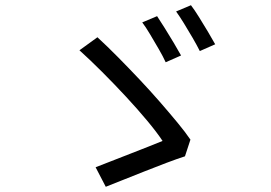

<svg xmlns="http://www.w3.org/2000/svg" viewBox="-20 -763 1040 737"><path d="M583 -701Q595 -683 612.5 -655Q630 -627 647 -598.5Q664 -570 675 -550L616 -524Q606 -546 589.5 -574.5Q573 -603 556 -631.5Q539 -660 526 -677ZM713 -743Q726 -726 743.5 -698Q761 -670 778 -641.5Q795 -613 806 -593L747 -567Q736 -589 719.5 -617.5Q703 -646 686 -673.5Q669 -701 656 -719ZM690 -163Q659 -153 618 -137.5Q577 -122 533 -104.5Q489 -87 450 -71.5Q411 -56 386 -46L347 -121Q371 -130 406 -144Q441 -158 479 -172.5Q517 -187 550.5 -200.5Q584 -214 604 -222Q583 -254 546 -298.5Q509 -343 463.5 -392Q418 -441 371.5 -487.5Q325 -534 285 -570L354 -620Q392 -585 433.5 -543Q475 -501 516 -457.5Q557 -414 594 -371.5Q631 -329 661.5 -292Q692 -255 711 -227Z"/></svg>

Font: Noto Sans HK
Style: Regular
Weight: 400
Designer: Ryoko NISHIZUKA 西塚涼子 (kana, bopomofo & ideographs); Paul D. Hunt (Latin, Greek & Cyrillic); Sandoll Communications 산돌커뮤니
Foundry: Adobe
Version: Version 2.004-H2;hotconv 1.0.118;makeotfexe 2.5.65603